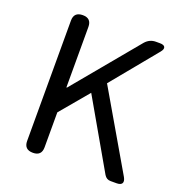

<svg xmlns="http://www.w3.org/2000/svg" viewBox="-132 -847 909 961"><g transform="rotate(20 323.0 -366.5)"><path d="M147 0Q100 0 100 -46V-687Q100 -733 147 -733Q193 -733 193 -687V-365H196L480 -707Q503 -733 536 -733H557Q579 -733 584 -722.5Q589 -712 575 -695L377 -454L617 -42Q628 -22 621.5 -11Q615 0 593 0H590H561Q539 0 527 -20L319 -382L193 -232V-46Q193 0 147 0Z"/></g></svg>

Font: GenSenRounded JP R
Style: Regular
Weight: 400
Version: Version 1.501;PS 1;hotconv 16.6.51;makeotf.lib2.5.65220